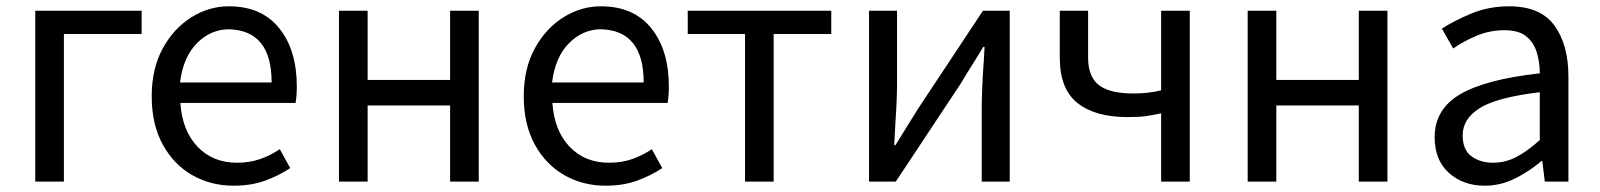

<svg xmlns="http://www.w3.org/2000/svg" viewBox="-20 -577 5084 610"><path d="M92 0V-543H430V-469H183V0Z M722 13Q650 13 591 -20.5Q532 -54 497 -118Q462 -182 462 -271Q462 -359 497 -423Q532 -487 588 -522Q644 -557 707 -557Q811 -557 867 -487.5Q923 -418 923 -302Q923 -272 919 -250H553Q559 -162 607.5 -111Q656 -60 733 -60Q773 -60 806 -71.5Q839 -83 869 -103L902 -43Q866 -19 822 -3Q778 13 722 13ZM552 -315H843Q843 -480 708 -484Q650 -484 606 -440Q562 -396 552 -315Z M1057 0V-543H1148V-323H1410V-543H1501V0H1410V-242H1148V0Z M1904 13Q1832 13 1773 -20.5Q1714 -54 1679 -118Q1644 -182 1644 -271Q1644 -359 1679 -423Q1714 -487 1770 -522Q1826 -557 1889 -557Q1993 -557 2049 -487.5Q2105 -418 2105 -302Q2105 -272 2101 -250H1735Q1741 -162 1789.5 -111Q1838 -60 1915 -60Q1955 -60 1988 -71.5Q2021 -83 2051 -103L2084 -43Q2048 -19 2004 -3Q1960 13 1904 13ZM1734 -315H2025Q2025 -480 1890 -484Q1832 -484 1788 -440Q1744 -396 1734 -315Z M2347 0V-469H2165V-543H2621V-469H2438V0Z M2741 0V-543H2830V-316Q2830 -261 2825 -191Q2823 -154 2821 -116H2825Q2841 -142 2861 -174Q2881 -206 2897 -232L3103 -543H3188V0H3099V-227Q3099 -297 3106 -390Q3107 -409 3108 -428H3104Q3098 -419 3092 -408Q3059 -356 3032 -311L2826 0Z M3669 0V-217Q3642 -211 3620.5 -208Q3599 -205 3562 -205Q3460 -205 3403.5 -249.5Q3347 -294 3347 -394V-543H3437V-394Q3437 -333 3471.5 -306.5Q3506 -280 3581 -280Q3629 -280 3669 -290V-543H3760V0Z M3944 0V-543H4035V-323H4297V-543H4388V0H4297V-242H4035V0Z M4697 13Q4629 13 4583.5 -27.5Q4538 -68 4538 -141Q4538 -230 4619 -277.5Q4700 -325 4872 -344Q4872 -379 4862.5 -410.5Q4853 -442 4829 -461.5Q4805 -481 4760 -481Q4713 -481 4671.5 -463.5Q4630 -446 4597 -423L4561 -486Q4599 -511 4654.5 -534Q4710 -557 4775 -557Q4874 -557 4918.5 -496Q4963 -435 4963 -334V0H4888L4880 -65H4877Q4838 -32 4792.5 -9.5Q4747 13 4697 13ZM4723 -60Q4763 -60 4798 -78.5Q4833 -97 4872 -132V-284Q4737 -268 4682 -234Q4627 -200 4627 -147Q4627 -101 4655 -80.5Q4683 -60 4723 -60Z"/></svg>

Font: Noto Sans CJK KR Regular (TTF)
Style: Regular
Weight: 400
Designer: Ryoko NISHIZUKA 西塚涼子 (kana & ideographs); Paul D. Hunt (Latin, Greek & Cyrillic); Wenlong ZHANG 张文龙 (bopomofo); Sandoll 
Foundry: Adobe Systems Incorporated
Version: Version 1.004;PS 1.004;hotconv 1.0.82;makeotf.lib2.5.63406